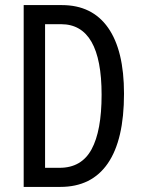

<svg xmlns="http://www.w3.org/2000/svg" viewBox="-20 -734 556 754"><path d="M467 -366Q467 -185 403.5 -92.5Q340 0 217 0H73V-714H223Q342 -714 404.5 -625Q467 -536 467 -366ZM379 -362Q379 -639 220 -639H157V-75H214Q300 -75 339.5 -147.5Q379 -220 379 -362Z"/></svg>

Font: Noto Sans Oriya ExtCond
Style: Regular
Weight: 400
Width: 2
Designer: Amélie Bonet and Sol Matas
Foundry: Google LLC
Version: Version 2.006; ttfautohint (v1.8.4.7-5d5b)